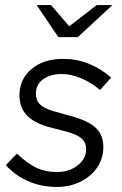

<svg xmlns="http://www.w3.org/2000/svg" viewBox="-20 -730 483 760"><path d="M204 10Q145 10 93.5 -12Q42 -34 3 -76L47 -122Q91 -81 126 -65Q161 -49 205 -49Q254 -49 287.5 -75.5Q321 -102 321 -139Q321 -165 304.5 -180.5Q288 -196 247 -208L170 -228Q112 -245 84.5 -275.5Q57 -306 57 -353Q57 -417 105 -457Q153 -497 229 -497Q282 -497 329.5 -478.5Q377 -460 420 -423L376 -374Q340 -404 300.5 -420.5Q261 -437 225 -437Q179 -437 150.5 -416Q122 -395 122 -360Q122 -333 138 -317Q154 -301 192 -290L270 -268Q333 -250 361 -222Q389 -194 389 -148Q389 -103 365 -67.5Q341 -32 299 -11Q257 10 204 10ZM211 -583 125 -710H182L254 -626L363 -710H425L288 -583Z"/></svg>

Font: Red Hat Text VF
Style: Italic
Weight: 300
Italic angle: -12°
Designer: Pentagram, MCKL
Foundry: Pentagram, MCKL
Version: Version 1.023